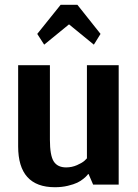

<svg xmlns="http://www.w3.org/2000/svg" viewBox="-20 -773 578 804"><path d="M304 -753 401 -631 373 -586 269 -671 165 -586 136 -631 234 -753ZM477 -500V0H370L351 -44H349Q347 -42 344 -38Q341 -34 329.5 -24.5Q318 -15 303.5 -8Q289 -1 264 5Q239 11 210 11Q56 11 56 -160V-500H189V-188Q189 -122 205 -97Q221 -72 257 -72Q281 -72 302.5 -81.5Q324 -91 334 -100L344 -110V-500Z"/></svg>

Font: ArsenalBold
Style: Bold
Weight: 700
Designer: Andrij Shevchenko
Foundry: Stairsfor.com
Version: Version 1.000